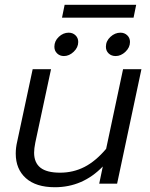

<svg xmlns="http://www.w3.org/2000/svg" viewBox="-20 -770 631 805"><path d="M251 -750H551L540 -696H240ZM208 -574Q208 -598 226.5 -615.5Q245 -633 268 -633Q285 -633 296.5 -622Q308 -611 308 -594Q308 -571 289 -553Q270 -535 248 -535Q231 -535 219.5 -546Q208 -557 208 -574ZM424 -574Q424 -598 443 -615.5Q462 -633 485 -633Q502 -633 513.5 -622Q525 -611 525 -594Q525 -571 506 -553Q487 -535 465 -535Q447 -535 435.5 -546Q424 -557 424 -574ZM46 -126Q46 -151 52 -176L117 -480H194L128 -172Q123 -147 123 -130Q123 -88 149.5 -67Q176 -46 232 -46Q287 -46 334 -70Q381 -94 425 -146L496 -480H573L471 0H396L411 -72Q327 15 210 15Q131 15 88.5 -23Q46 -61 46 -126Z"/></svg>

Font: Prompt Light
Style: Italic
Weight: 300
Italic angle: -12°
Designer: Katatrad Team
Foundry: CadsonDemak
Version: Version 1.000